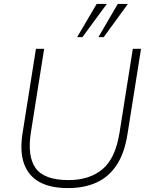

<svg xmlns="http://www.w3.org/2000/svg" viewBox="-20 -955 762 983"><path d="M328 8Q238 8 181.5 -23.5Q125 -55 103 -117Q81 -179 95 -270L164 -705H206L138 -276Q119 -154 163 -93.5Q207 -33 331 -33Q438 -33 504.5 -88.5Q571 -144 592 -276L660 -705H702L633 -270Q618 -172 577.5 -110.5Q537 -49 474 -20.5Q411 8 328 8ZM375 -765 475 -935H527L402 -765ZM484 -765 583 -935H635L511 -765Z"/></svg>

Font: Mulish ExtraLight ExtraLight
Style: Italic
Weight: 250
Italic angle: -9°
Version: Version 3.603